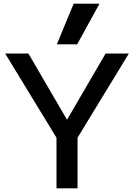

<svg xmlns="http://www.w3.org/2000/svg" viewBox="-20 -1020 726 1040"><path d="M286 0V-274L8 -730H134L342 -373H344L552 -730H678L400 -274V0ZM398 -780H288L379 -1000H519Z"/></svg>

Font: M PLUS 2 Thin Medium
Style: Regular
Weight: 500
Version: Version 1.001